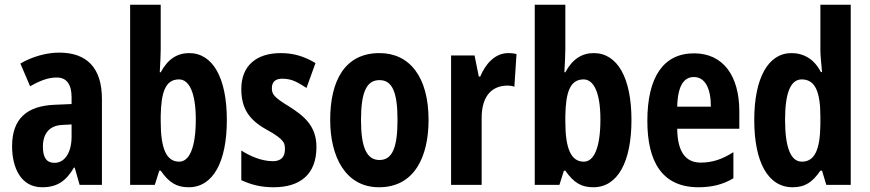

<svg xmlns="http://www.w3.org/2000/svg" viewBox="-20 -780 3669 810"><path d="M230 -558C175 -558 116 -541 66 -512L107 -416C153 -442 185 -453 220 -453C263 -453 282 -421 282 -370V-341L210 -338C93 -333 31 -279 31 -163C31 -74 67 10 158 10C222 10 259 -17 292 -73H295L316 0H410V-363C410 -494 346 -558 230 -558ZM244 -253 282 -255V-204C282 -136 253 -93 210 -93C178 -93 161 -113 161 -161C161 -216 188 -251 244 -253Z M658 -571V-760H529V0H633L652 -60H658C694 -8 727 10 776 10C879 10 937 -97 937 -274C937 -453 877 -556 778 -556C728 -556 688 -531 658 -475H654C656 -512 658 -550 658 -571ZM735 -445C778 -445 806 -389 806 -276C806 -155 778 -98 736 -98C682 -98 658 -153 658 -267V-292C660 -387 676 -445 735 -445Z M1315 -160C1315 -249 1262 -291 1201 -330C1133 -371 1127 -384 1127 -408C1127 -434 1141 -448 1171 -448C1215 -448 1239 -430 1273 -409L1311 -514C1261 -544 1215 -556 1164 -556C1059 -556 998 -500 998 -405C998 -322 1031 -274 1105 -233C1184 -190 1182 -173 1182 -149C1182 -118 1165 -100 1132 -100C1082 -100 1034 -122 998 -145V-20C1041 0 1083 10 1134 10C1245 10 1315 -43 1315 -160Z M1788 -274C1788 -457 1707 -556 1581 -556C1435 -556 1373 -440 1373 -274C1373 -120 1437 10 1579 10C1731 10 1788 -123 1788 -274ZM1503 -273C1503 -391 1526 -442 1581 -442C1635 -442 1657 -391 1657 -274C1657 -157 1635 -105 1581 -105C1527 -105 1503 -158 1503 -273Z M2124 -556C2067 -556 2027 -508 2006 -457H2000L1982 -546H1883V0H2012V-279C2011 -364 2046 -419 2123 -419C2126 -419 2142 -418 2150 -414L2159 -552C2143 -556 2132 -556 2124 -556Z M2365 -571V-760H2236V0H2340L2359 -60H2365C2401 -8 2434 10 2483 10C2586 10 2644 -97 2644 -274C2644 -453 2584 -556 2485 -556C2435 -556 2395 -531 2365 -475H2361C2363 -512 2365 -550 2365 -571ZM2442 -445C2485 -445 2513 -389 2513 -276C2513 -155 2485 -98 2443 -98C2389 -98 2365 -153 2365 -267V-292C2367 -387 2383 -445 2442 -445Z M2908 -555C2779 -555 2711 -455 2711 -270C2711 -98 2773 10 2927 10C2981 10 3030 -1 3074 -28V-138C3025 -107 2984 -94 2936 -94C2872 -94 2838 -140 2837 -237H3099V-310C3099 -460 3031 -555 2908 -555ZM2907 -455C2955 -455 2979 -407 2979 -330H2837C2839 -421 2867 -455 2907 -455Z M3324 10C3377 10 3408 -12 3441 -60H3448L3466 0H3569V-760H3441V-569C3441 -541 3445 -516 3448 -476H3443C3415 -531 3370 -556 3319 -556C3221 -556 3162 -451 3162 -274C3162 -96 3220 10 3324 10ZM3363 -98C3316 -98 3292 -157 3292 -275C3292 -387 3315 -445 3362 -445C3417 -445 3441 -397 3441 -288V-256C3440 -147 3416 -98 3363 -98Z"/></svg>

Font: Noto Sans Tamil ExtraCondensed
Style: Bold
Weight: 700
Width: 2
Designer: Jelle Bosma - Monotype Design Team
Foundry: Monotype Imaging Inc.
Version: Version 2.004